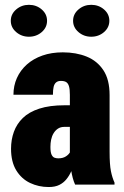

<svg xmlns="http://www.w3.org/2000/svg" viewBox="-20 -751 506 781"><path d="M264.2 -132.8V-365.2Q264.2 -387.7 260.7 -399.7Q257.3 -411.6 249.8 -416.7Q242.2 -421.9 227.5 -421.9Q215.8 -421.9 208.5 -416Q201.2 -410.2 198.2 -397.9Q195.3 -385.7 195.3 -365.7H34.7Q34.7 -402.3 48.8 -433.8Q63 -465.3 89.4 -488.8Q115.7 -512.2 152.6 -525.1Q189.5 -538.1 235.4 -538.1Q289.6 -538.1 332.5 -520.8Q375.5 -503.4 400.6 -465.3Q425.8 -427.2 425.8 -364.3V-133.3Q425.8 -81.5 431.2 -54.9Q436.5 -28.3 445.8 -8.3V0H285.6Q274.4 -24.4 269.3 -59.8Q264.2 -95.2 264.2 -132.8ZM282.2 -322.8 283.2 -234.9H241.7Q226.6 -234.9 215.8 -227.8Q205.1 -220.7 198 -209Q190.9 -197.3 188 -182.9Q185.1 -168.5 185.1 -153.3Q185.1 -131.8 189.7 -122.1Q194.3 -112.3 201.4 -109.6Q208.5 -106.9 217.3 -106.9Q235.8 -106.9 248.3 -115Q260.7 -123 266.1 -134.3Q271.5 -145.5 269 -153.3L285.6 -88.9Q277.3 -70.8 269.5 -53.5Q261.7 -36.1 250 -21.7Q238.3 -7.3 221.2 1.2Q204.1 9.8 178.2 9.8Q137.2 9.8 102.3 -6.8Q67.4 -23.4 46.1 -58.1Q24.9 -92.8 24.9 -146Q24.9 -182.6 36.4 -214.6Q47.9 -246.6 72.8 -271Q97.7 -295.4 139.9 -309.1Q182.1 -322.8 243.2 -322.8ZM23.9 -666.5Q23.9 -693.8 45.9 -712.6Q67.9 -731.4 97.7 -731.4Q127.9 -731.4 149.7 -712.6Q171.4 -693.8 171.4 -666.5Q171.4 -639.2 149.7 -620.4Q127.9 -601.6 97.7 -601.6Q67.9 -601.6 45.9 -620.4Q23.9 -639.2 23.9 -666.5ZM277.3 -666.5Q277.3 -693.8 299.3 -712.6Q321.3 -731.4 351.1 -731.4Q381.3 -731.4 403.1 -712.6Q424.8 -693.8 424.8 -666.5Q424.8 -639.2 403.1 -620.4Q381.3 -601.6 351.1 -601.6Q321.3 -601.6 299.3 -620.4Q277.3 -639.2 277.3 -666.5Z"/></svg>

Font: Roboto Condensed Black
Style: Regular
Weight: 900
Designer: Christian Robertson
Foundry: Google
Version: Version 3.008; 2023